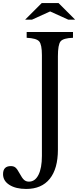

<svg xmlns="http://www.w3.org/2000/svg" viewBox="-130 -980 544 1260"><path d="M145 43V-618Q145 -688 127 -708.5Q109 -729 45 -732V-770H349V-732Q285 -730 267.5 -708.5Q250 -687 250 -611V2Q250 127 196.5 193.5Q143 260 42 260Q-26 260 -68 233.5Q-110 207 -110 163Q-110 110 -59 110Q-40 110 -28.5 119.5Q-17 129 -2 157Q15 189 28 200.5Q41 212 60 212Q100 212 122.5 167.5Q145 123 145 43ZM144 -960H254L363 -851H318L199 -905L80 -851H35Z"/></svg>

Font: Libre Baskerville
Style: Regular
Weight: 400
Designer: Pablo Impallari, Rodrigo Fuenzalida
Foundry: Pablo Impallari, Rodrigo Fuenzalida
Version: Version 1.000